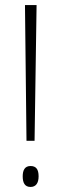

<svg xmlns="http://www.w3.org/2000/svg" viewBox="-20 -734 242 761"><path d="M117 -176 125 -714H79L85 -176ZM70 -35C70 -10 78 7 101 7C122 7 133 -8 133 -35C133 -63 123 -76 101 -76C78 -76 70 -59 70 -35Z"/></svg>

Font: Noto Sans Armenian ExtraCondensed ExtraLight
Style: Regular
Weight: 200
Width: 2
Designer: Monotype Design Team
Foundry: Monotype Imaging Inc.
Version: Version 2.008